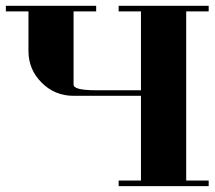

<svg xmlns="http://www.w3.org/2000/svg" viewBox="-20 -635 732 655"><path d="M0 -596.2V-615.2H308.1V-596.2H231V-346.2Q231 -327.1 308.1 -327.1H460.9V-596.2H384.8V-615.2H691.9V-596.2H615.2V-19H691.9V0H384.8V-19H460.9V-308.1H231Q167 -308.1 122.1 -353Q77.1 -397.9 77.1 -460.9V-596.2Z"/></svg>

Font: Hjet
Style: Regular
Weight: 400
Designer: T. Christopher White
Version: Version 1.2